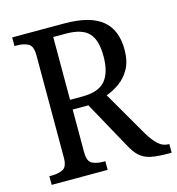

<svg xmlns="http://www.w3.org/2000/svg" viewBox="-106 -806 828 898"><g transform="rotate(-15 307.5 -357.0)"><path d="M34 0V-42H48Q78 -42 100 -53Q122 -64 122 -109V-604Q122 -649 100 -660.5Q78 -672 48 -672H34V-714H287Q409 -714 468 -667Q527 -620 527 -523Q527 -468 507 -431.5Q487 -395 456 -372.5Q425 -350 391 -338L516 -122Q540 -82 562 -62Q584 -42 612 -42H615V0H601Q546 0 514 -7Q482 -14 461 -33Q440 -52 420 -90L296 -315H220V-109Q220 -64 241.5 -53Q263 -42 294 -42H305V0ZM279 -362Q359 -362 391.5 -401.5Q424 -441 424 -519Q424 -597 391.5 -631.5Q359 -666 281 -666H220V-362Z"/></g></svg>

Font: Noto Serif Myanmar SemCond
Style: Regular
Weight: 400
Width: 4
Designer: Ben Mitchell and the Monotype Design Team
Foundry: Monotype Imaging Inc.
Version: Version 2.106; ttfautohint (v1.8.4.7-5d5b)